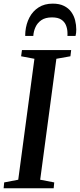

<svg xmlns="http://www.w3.org/2000/svg" viewBox="-26 -1012 430 1032"><path d="M-6.5 0 -3.5 -31.5 72 -46 159 -696 87.5 -709.5 92 -743H356.5L352.5 -709.5L277 -696L190 -46L265.5 -31.5L262.5 0ZM257.5 -992.5Q293.5 -992.5 318 -980.2Q342.5 -968 357 -947.8Q371.5 -927.5 377.8 -902.8Q384 -878 384 -853Q384 -843 383 -834.8Q382 -826.5 380 -819H336.5Q336.5 -823 336.8 -827.5Q337 -832 336.5 -839.5Q335.5 -860 327.8 -878Q320 -896 302.5 -907.2Q285 -918.5 253.5 -918.5Q218 -918.5 196.5 -903.8Q175 -889 164.8 -866.2Q154.5 -843.5 153 -819H109.5Q109.5 -825.5 109.8 -830.5Q110 -835.5 110.5 -842.5Q114.5 -884 132.2 -918Q150 -952 181.5 -972.2Q213 -992.5 257.5 -992.5Z"/></svg>

Font: Merriweather 72pt Medium
Style: Italic
Weight: 500
Italic angle: -7.8°
Version: Version 2.101